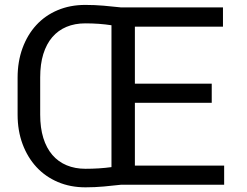

<svg xmlns="http://www.w3.org/2000/svg" viewBox="-20 -763 1022 793"><path d="M905.8 0H480Q445.8 3.9 408.7 7.3Q371.6 10.7 333 10.7Q270.5 10.7 219 -11.2Q167.5 -33.2 130.6 -73Q93.8 -112.8 73.2 -168Q52.7 -223.1 52.7 -289.6V-442.4Q52.7 -508.8 73 -564.2Q93.3 -619.6 129.9 -659.4Q166.5 -699.2 218 -720.9Q269.5 -742.7 332 -742.7Q370.6 -742.7 408.2 -739.5Q445.8 -736.3 480 -732.4H900.9V-652.8H537.1V-417.5H854.5V-338.4H537.1V-79.1H905.8ZM333 -65.9Q360.8 -65.9 387.9 -67.6Q415 -69.3 440.4 -72.8V-658.7Q415 -662.6 387.9 -664.6Q360.8 -666.5 332 -666.5Q289.1 -666.5 254.6 -652.1Q220.2 -637.7 196 -609.6Q171.9 -581.5 158.9 -540Q146 -498.5 146 -443.4V-289.6Q146 -234.9 158.9 -193.1Q171.9 -151.4 196.3 -123Q220.7 -94.7 255.4 -80.3Q290 -65.9 333 -65.9Z"/></svg>

Font: Roboto2
Style: Regular
Weight: 400
Designer: Google
Foundry: Google
Version: Version 2.000981-w3; 2014; ttfautohint (v1.1) -l 5 -r 24 -G 